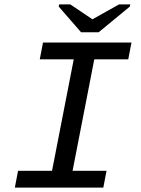

<svg xmlns="http://www.w3.org/2000/svg" viewBox="-20 -852 640 872"><path d="M175.3 -658.7H577.1L562.5 -582.5H408.2L309.6 -76.2H463.9L449.2 0H47.4L62 -76.2H216.3L314.9 -582.5H160.6ZM428.2 -705.6H348.1L246.6 -822.3L248.5 -832H299.3L399.4 -764.6H400.4L520.5 -832H571.8L569.8 -822.3Z"/></svg>

Font: Liberation Mono
Style: Italic
Weight: 400
Italic angle: -12°
Monospace: yes
Designer: Steve Matteson
Foundry: Ascender Corporation
Version: Version 2.1.5